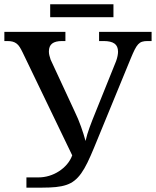

<svg xmlns="http://www.w3.org/2000/svg" viewBox="-20 -860 715 880"><path d="M674.8 -671.9H655.8Q641.1 -671.9 631.1 -668.7Q621.1 -665.5 613 -656.7Q605 -647.9 597.4 -632.8Q589.8 -617.7 580.1 -594.2L411.1 -183.1Q395 -144 380.9 -115Q366.7 -85.9 352.3 -65.7Q337.9 -45.4 321.5 -32.5Q305.2 -19.5 284.2 -12.5Q263.2 -5.4 236.3 -2.7Q209.5 0 173.8 0H101.1V-46.9H155.8Q181.2 -46.9 205.3 -54.2Q229.5 -61.5 250.2 -75Q271 -88.4 286.9 -106.9Q302.7 -125.5 311 -147.9L84 -619.1Q76.7 -634.3 70.3 -644.3Q64 -654.3 55.9 -660.4Q47.9 -666.5 37.8 -669.2Q27.8 -671.9 13.2 -671.9H0V-713.9H279.8V-671.9H264.2Q233.9 -671.9 219 -660.4Q204.1 -648.9 204.1 -624Q204.1 -615.7 206.1 -606.9Q208 -598.1 211.9 -586.9L321.8 -350.1Q338.9 -314.9 351.3 -279.8Q363.8 -244.6 372.1 -213.9Q375.5 -229.5 380.1 -244.6Q384.8 -259.8 390.4 -275.4Q396 -291 402.8 -308.3Q409.7 -325.7 418 -346.2L512.2 -580.1Q516.6 -592.3 518.8 -603.5Q521 -614.7 521 -623Q521 -648.9 504.6 -660.4Q488.3 -671.9 455.1 -671.9H434.1V-713.9H674.8ZM500 -781.2H210V-840.3H500Z"/></svg>

Font: Droid Serif
Style: Regular
Weight: 400
Designer: Monotype Design team
Foundry: Monotype Imaging Inc.
Version: Version 1.03